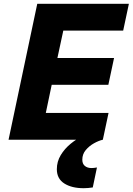

<svg xmlns="http://www.w3.org/2000/svg" viewBox="-20 -735 698 1010"><path d="M25 0 176 -715H658L628 -574H313L282 -430H580L550 -289H252L221 -141H551L521 0ZM490 146 468 251Q455 253 443.5 254Q432 255 420 255Q357 255 318 230Q279 205 279 155Q279 115 299.5 81Q320 47 352.5 20.5Q385 -6 420 -22L521 0Q499 5 474 19Q449 33 431 54.5Q413 76 413 105Q413 127 426.5 138Q440 149 461 149Q474 149 490 146Z"/></svg>

Font: Wix Madefor Text ExtraBold
Style: Italic
Weight: 800
Italic angle: -12°
Designer: Dalton Maag Ltd
Foundry: Dalton Maag Ltd
Version: Version 3.100